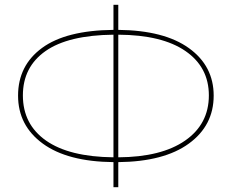

<svg xmlns="http://www.w3.org/2000/svg" viewBox="-20 -777 962 797"><path d="M867 -380Q867 -256 764 -181Q661 -106 471 -104V0H451V-104Q260 -106 157.5 -181Q55 -256 55 -380Q55 -505 154.5 -578Q254 -651 451 -653V-757H471V-653Q662 -651 764.5 -577Q867 -503 867 -380ZM471 -124Q650 -125 748.5 -193.5Q847 -262 847 -381Q847 -498 750 -565Q653 -632 471 -633ZM75 -381Q75 -261 171 -193.5Q267 -126 451 -124V-633Q263 -631 169 -565Q75 -499 75 -381Z"/></svg>

Font: Montserrat arm Thin
Style: Regular
Weight: 250
Designer: Julieta Ulanovsky
Foundry: Julieta Ulanovsky
Version: Version 6.000;PS 006.000;hotconv 1.0.88;makeotf.lib2.5.64775